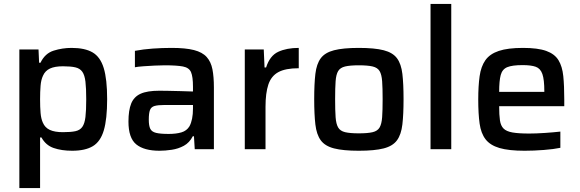

<svg xmlns="http://www.w3.org/2000/svg" viewBox="-20 -763 2965 982"><path d="M79 199V-510H177L180 -442H187Q210 -490 254.5 -504Q299 -518 346 -518Q414 -518 453.5 -495Q493 -472 510.5 -415Q528 -358 528 -256Q528 -154 511 -96.5Q494 -39 455 -15.5Q416 8 349 8Q295 8 254.5 -6Q214 -20 192 -60H185V199ZM302 -87Q342 -87 365.5 -92Q389 -97 401 -114Q413 -131 417 -164.5Q421 -198 421 -255Q421 -312 417 -345.5Q413 -379 401 -396Q389 -413 365.5 -418.5Q342 -424 302 -424Q260 -424 235.5 -412.5Q211 -401 200 -376Q190 -355 187.5 -324.5Q185 -294 185 -255Q185 -215 187.5 -185.5Q190 -156 199 -136Q210 -110 235 -98.5Q260 -87 302 -87Z M796 8Q717 8 677 -24.5Q637 -57 637 -141Q637 -199 651 -233.5Q665 -268 699 -283.5Q733 -299 795 -299Q808 -299 838 -298.5Q868 -298 903.5 -297Q939 -296 967 -295V-319Q967 -371 957 -394Q947 -417 915.5 -423Q884 -429 822 -429Q800 -429 770 -427.5Q740 -426 712.5 -424Q685 -422 670 -419V-503Q712 -511 760.5 -514.5Q809 -518 858 -518Q929 -518 972 -507Q1015 -496 1037 -471.5Q1059 -447 1066.5 -408.5Q1074 -370 1074 -316V0H976L972 -66H966Q949 -33 920.5 -17.5Q892 -2 858.5 3Q825 8 796 8ZM843 -78Q881 -78 908 -86Q935 -94 949 -117Q967 -150 967 -208V-226H821Q788 -226 770.5 -221Q753 -216 747 -200Q741 -184 741 -151Q741 -120 748.5 -104.5Q756 -89 778 -83.5Q800 -78 843 -78Z M1232 0V-510H1329L1333 -418H1341Q1360 -478 1403 -498Q1446 -518 1508 -518V-414Q1440 -414 1403.5 -394Q1367 -374 1352.5 -330.5Q1338 -287 1338 -217V0Z M1815 8Q1735 8 1688.5 -4Q1642 -16 1620.5 -45.5Q1599 -75 1593 -126.5Q1587 -178 1587 -256Q1587 -334 1593 -385Q1599 -436 1620.5 -465Q1642 -494 1688.5 -506Q1735 -518 1815 -518Q1896 -518 1942.5 -506Q1989 -494 2010.5 -465Q2032 -436 2038 -385Q2044 -334 2044 -256Q2044 -178 2038 -126.5Q2032 -75 2010.5 -45.5Q1989 -16 1942.5 -4Q1896 8 1815 8ZM1815 -81Q1861 -81 1886 -87Q1911 -93 1921.5 -111Q1932 -129 1934.5 -163.5Q1937 -198 1937 -256Q1937 -313 1934.5 -347.5Q1932 -382 1921.5 -399.5Q1911 -417 1886 -423Q1861 -429 1815 -429Q1770 -429 1745 -423Q1720 -417 1709.5 -399.5Q1699 -382 1696.5 -347.5Q1694 -313 1694 -256Q1694 -198 1696.5 -163.5Q1699 -129 1709.5 -111Q1720 -93 1745 -87Q1770 -81 1815 -81Z M2182 0V-743H2288V0Z M2663 8Q2582 8 2534.5 -6Q2487 -20 2463.5 -50.5Q2440 -81 2433 -131Q2426 -181 2426 -254Q2426 -323 2433 -373Q2440 -423 2462.5 -455Q2485 -487 2531 -502.5Q2577 -518 2655 -518Q2731 -518 2774 -502.5Q2817 -487 2836.5 -455Q2856 -423 2861 -373.5Q2866 -324 2866 -254V-220H2533Q2533 -175 2537 -147.5Q2541 -120 2555.5 -105.5Q2570 -91 2601 -85.5Q2632 -80 2687 -80Q2721 -80 2766 -83Q2811 -86 2846 -90V-7Q2813 0 2761.5 4Q2710 8 2663 8ZM2533 -293H2764V-296Q2764 -356 2754 -384.5Q2744 -413 2720 -421.5Q2696 -430 2653 -430Q2600 -430 2574.5 -419.5Q2549 -409 2541 -379.5Q2533 -350 2533 -293Z"/></svg>

Font: Saira Medium
Style: Regular
Weight: 500
Designer: Hector Gatti with collaboration of the Omnibus-Type team
Foundry: Omnibus-Type
Version: Version 1.100; ttfautohint (v1.8.3)